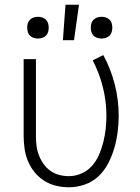

<svg xmlns="http://www.w3.org/2000/svg" viewBox="-20 -780 590 812"><path d="M271 12Q244 12 217 5.5Q190 -1 167 -15.5Q144 -30 126.5 -51.5Q109 -73 98.5 -98Q88 -123 84 -150.5Q80 -178 80 -205V-530H132V-205Q132 -184 134.5 -163.5Q137 -143 144.5 -123.5Q152 -104 164 -87Q176 -70 192.5 -58Q209 -46 229.5 -40.5Q250 -35 271 -35Q299 -35 325 -46.5Q351 -58 369.5 -79Q388 -100 399 -126Q410 -152 417 -179.5Q424 -207 427 -235Q430 -263 430 -291Q430 -352 415 -411.5Q400 -471 372 -525L417 -547Q449 -488 465.5 -422.5Q482 -357 482 -290Q482 -256 477.5 -221.5Q473 -187 463.5 -154Q454 -121 438 -90Q422 -59 397 -35Q372 -11 338.5 0.5Q305 12 271 12ZM410 -617Q400 -617 391 -620Q382 -623 375.5 -629.5Q369 -636 366.5 -645Q364 -654 364 -663Q364 -672 366.5 -681Q369 -690 375.5 -696.5Q382 -703 391 -706Q400 -709 410 -709Q419 -709 428 -706Q437 -703 443.5 -696.5Q450 -690 452.5 -681Q455 -672 455 -663Q455 -654 452.5 -645Q450 -636 443.5 -629.5Q437 -623 428 -620Q419 -617 410 -617ZM140 -617Q131 -617 122 -620Q113 -623 106.5 -629.5Q100 -636 97.5 -645Q95 -654 95 -663Q95 -672 97.5 -681Q100 -690 106.5 -696.5Q113 -703 122 -706Q131 -709 140 -709Q150 -709 159 -706Q168 -703 174.5 -696.5Q181 -690 183.5 -681Q186 -672 186 -663Q186 -654 183.5 -645Q181 -636 174.5 -629.5Q168 -623 159 -620Q150 -617 140 -617ZM246 -610 257 -760H314L293 -610Z"/></svg>

Font: Lode Dark Term
Style: Regular
Weight: 400
Monospace: yes
Designer: Belleve Invis
Foundry: Belleve Invis
Version: Version 29.2.0